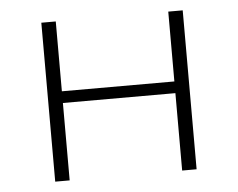

<svg xmlns="http://www.w3.org/2000/svg" viewBox="-41 -509 688 556"><g transform="rotate(-5 303.5 -231.0)"><path d="M467 -462H509V0H467V-225H140V0H98V-462H140V-259H467Z"/></g></svg>

Font: EauTestSC Light
Style: Regular
Weight: 300
Designer: Christian Thalmann (Catharsis Fonts)
Version: Version 0.001;PS 000.001;hotconv 1.0.88;makeotf.lib2.5.64775